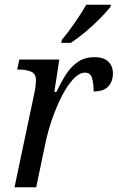

<svg xmlns="http://www.w3.org/2000/svg" viewBox="-20 -786 494 806"><path d="M124 -394Q128 -412 129.5 -426.5Q131 -441 131 -449Q131 -478 108.5 -486Q86 -494 61 -494H52L61 -536H229L208 -400H217Q235 -439 256 -472Q277 -505 306 -525.5Q335 -546 376 -546Q416 -546 435 -527Q454 -508 454 -478Q454 -444 434.5 -423Q415 -402 373 -402Q373 -438 366 -459.5Q359 -481 337 -481Q313 -481 288 -454.5Q263 -428 240.5 -384.5Q218 -341 199.5 -288Q181 -235 170 -182L132 0H41ZM237 -606 240 -619Q265 -649 293 -689Q321 -729 342 -766H446L443 -756Q427 -736 399 -707.5Q371 -679 338 -651.5Q305 -624 277 -606Z"/></svg>

Font: Noto Serif SemiCondensed
Style: Italic
Weight: 400
Width: 4
Italic angle: -12°
Designer: Monotype Design Team
Foundry: Monotype Imaging Inc.
Version: Version 2.013